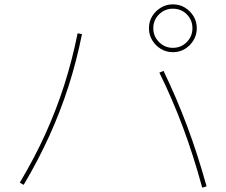

<svg xmlns="http://www.w3.org/2000/svg" viewBox="-20 -855 1040 883"><path d="M775 -615Q745 -615 720 -630Q695 -645 680 -670Q665 -695 665 -725Q665 -756 680 -780.5Q695 -805 720 -820Q745 -835 775 -835Q806 -835 830.5 -820Q855 -805 870 -780.5Q885 -756 885 -725Q885 -695 870 -670Q855 -645 830.5 -630Q806 -615 775 -615ZM775 -635Q813 -635 839 -661.5Q865 -688 865 -725Q865 -763 839 -789Q813 -815 775 -815Q738 -815 711.5 -789Q685 -763 685 -725Q685 -688 711.5 -661.5Q738 -635 775 -635ZM910 8Q870 -139 822 -268Q774 -397 713 -521L732 -529Q792 -405 840.5 -275.5Q889 -146 930 2ZM71 -15Q139 -129 189 -239.5Q239 -350 275.5 -464Q312 -578 337 -702L357 -698Q332 -573 295 -458Q258 -343 207.5 -231.5Q157 -120 89 -5Z"/></svg>

Font: M PLUS 2 Thin Thin
Style: Regular
Weight: 250
Version: Version 1.001